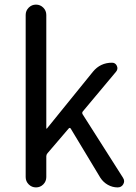

<svg xmlns="http://www.w3.org/2000/svg" viewBox="-20 -816 592 836"><path d="M91.8 -44.9V-751Q91.8 -769.5 105 -782.7Q118.2 -795.9 136.7 -795.9Q155.3 -795.9 168.5 -782.7Q181.6 -769.5 181.6 -751V-256.8Q181.6 -255.9 182.6 -255.9Q183.6 -255.9 184.6 -256.8L384.8 -503.9Q417 -543 467.8 -543Q482.4 -543 488.8 -529.3Q495.1 -515.6 485.4 -503.9L340.8 -331.1Q335.9 -325.2 339.8 -318.4L515.6 -42Q520.5 -34.2 520.5 -27.3Q520.5 -20.5 516.6 -13.7Q508.8 0 492.2 0Q469.7 0 449.7 -11.2Q429.7 -22.5 417 -42L288.1 -255.9Q284.2 -261.7 279.3 -256.8L186.5 -148.4Q181.6 -142.6 181.6 -135.7V-44.9Q181.6 -26.4 168.5 -13.2Q155.3 0 136.7 0Q118.2 0 105 -13.2Q91.8 -26.4 91.8 -44.9Z"/></svg>

Font: Gen Jyuu Gothic P Regular
Style: Regular
Weight: 400
Designer: [Source Han Sans]
Ryoko NISHIZUKA  (kana & ideographs); Paul D. Hunt (Latin, Greek & Cyrillic); Wenlong ZHANG  (bopomofo
Version: Version 1.002.20150607